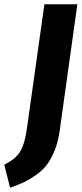

<svg xmlns="http://www.w3.org/2000/svg" viewBox="-77 -713 382 899"><path d="M285.2 -692.9 202.1 -98.1Q194.8 -47.4 178.2 -6.8Q161.6 33.7 141.4 59.8Q121.1 85.9 90.6 107.2Q60.1 128.4 33.9 140.6Q7.8 152.8 -29.8 166L-57.1 58.1Q-3.4 31.7 17.8 -3.9Q39.1 -39.6 48.8 -109.9L130.9 -692.9Z"/></svg>

Font: Fira Sans Compressed
Style: Bold Italic
Weight: 700
Width: 3
Italic angle: -8°
Designer: Carrois Corporate & Edenspiekermann AG
Foundry: Carrois Corporate GbR & Edenspiekermann AG
Version: Version 4.203;PS 004.203;hotconv 1.0.88;makeotf.lib2.5.64775